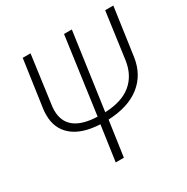

<svg xmlns="http://www.w3.org/2000/svg" viewBox="-157 -821 934 958"><g transform="rotate(-30 310.5 -342.0)"><path d="M621 -684 582 -409Q568 -315 500 -261.5Q432 -208 316 -203L287 0H240L269 -203Q166 -208 112 -253.5Q58 -299 58 -377Q58 -399 60 -411L99 -684H144L107 -412Q104 -394 104 -378Q104 -249 276 -243L337 -684H382L320 -243Q418 -247 471.5 -291.5Q525 -336 537 -415L574 -684Z"/></g></svg>

Font: Fira Sans Condensed ExtraLight
Style: Italic
Weight: 275
Width: 3
Italic angle: -8°
Designer: Carrois Corporate & Edenspiekermann AG
Foundry: Carrois Corporate GbR & Edenspiekermann AG
Version: Version 4.203